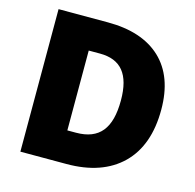

<svg xmlns="http://www.w3.org/2000/svg" viewBox="-104 -821 943 929"><g transform="rotate(15 367.0 -357.0)"><path d="M683.1 -372.1C683.1 -482.9 651.9 -567.4 589.8 -626C527.3 -684.6 439 -713.9 324.2 -713.9H77.1V0H308.1C426.8 0 519 -32.2 585 -96.7C650.4 -161.1 683.1 -252.9 683.1 -372.1ZM482.9 -365.2C482.9 -225.1 430.2 -158.2 313 -158.2H270V-558.1H326.2C431.6 -558.1 482.9 -496.1 482.9 -365.2Z"/></g></svg>

Font: Sahel Black
Style: Bold
Weight: 900
Foundry: Saber Rastikerdar (saber.rastikerdar@gmail.com)
Version: Version 3.4.0